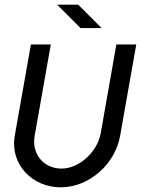

<svg xmlns="http://www.w3.org/2000/svg" viewBox="-20 -790 622 820"><path d="M324 -670H414L314 -770H224ZM410 -220C396 -143 320 -70 243 -70C166 -70 114 -133 128 -210L197 -600H112L43 -210C22 -89 117 10 239 10C361 10 472 -89 493 -210L562 -600H477Z"/></svg>

Font: Gauge
Style: Italic
Weight: 400
Italic angle: -80°
Designer: Daniel Pimley
Foundry: Daniel Pimley
Version: Version 1.000;PS 001.001;hotconv 1.0.56